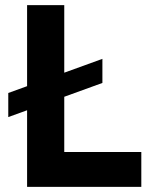

<svg xmlns="http://www.w3.org/2000/svg" viewBox="-20 -727 614 747"><path d="M85.4 -707H230V0H85.4ZM228 -135.7H529.8V0H228ZM378.4 -404.3 12.2 -271.5V-365.2L378.4 -498Z"/></svg>

Font: Wanted Sans Variable
Style: Regular
Weight: 400
Designer: Original Design by Kil Hyung-jin and Kang Hanbin, Wanted Lab, Inc; Hangeul from Source Han Sans by Jang Soo-young and Ka
Foundry: Wanted Lab, Inc.
Version: Version 1.003;Glyphs 3.2 (3227)